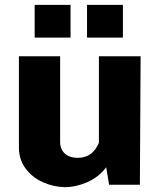

<svg xmlns="http://www.w3.org/2000/svg" viewBox="-20 -762 660 792"><path d="M58 -154V-530H228V-180Q227 -149 246 -130Q265 -111 301 -111Q362 -111 388 -173V-530H560L557 0H430L418 -72Q387 -31 340 -10.5Q293 10 247 10Q200 9 156.5 -10.5Q113 -30 85.5 -67Q58 -104 58 -154ZM271 -607H123V-742H271ZM487 -607H339V-742H487Z"/></svg>

Font: Morrison
Style: Bold
Weight: 700
Designer: Pablo Impallari, Rodrigo Fuenzalida (Modified by Dan O. Williams)
Version: Version 0.03;June 6, 2019;FontCreator 11.5.0.2425 64-bit; tt